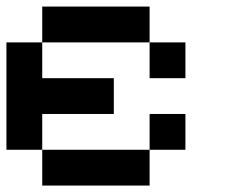

<svg xmlns="http://www.w3.org/2000/svg" viewBox="-20 -576 707 596"><path d="M444.4 -222.2H555.6V-111.1H444.4ZM0 -444.4H111.1V-333.3H333.3V-222.2H111.1V-111.1H0ZM111.1 -555.6H444.4V-444.4H111.1ZM444.4 -444.4H555.6V-333.3H444.4ZM111.1 -111.1H444.4V0H111.1Z"/></svg>

Font: Pixeloid Mono
Style: Regular
Weight: 400
Monospace: yes
Designer: GGBotNet
Foundry: GGBotNet
Version: 0.5